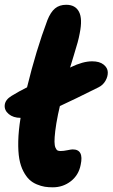

<svg xmlns="http://www.w3.org/2000/svg" viewBox="-20 -780 476 811"><path d="M203.1 11.2Q184.6 11.2 169.2 8.8Q153.8 6.3 135.5 -1.2Q117.2 -8.8 103.8 -21.5Q90.3 -34.2 78.6 -56.6Q66.9 -79.1 61.5 -109.1Q56.2 -139.2 57.1 -183.6Q58.1 -228 66.9 -282.2Q36.1 -282.2 16.8 -298.3Q-2.4 -314.5 0 -336.7Q2.4 -358.9 28.8 -375Q61.5 -395 94.2 -411.1Q132.3 -567.4 180.2 -694.8Q193.8 -729 212.4 -744.4Q231 -759.8 259.8 -759.8Q298.3 -759.8 313.7 -730.2Q329.1 -700.7 316.9 -640.1Q313.5 -621.1 307.9 -600.6Q302.2 -580.1 291.3 -544.7Q280.3 -509.3 275.9 -494.1L278.8 -496.1Q330.1 -521 369.1 -521Q400.4 -521 417.5 -507.3Q434.6 -493.7 435.3 -475.3Q436 -457 425.5 -438.7Q415 -420.4 396 -411.1Q291.5 -358.9 232.9 -332Q231.4 -326.2 229 -314.2Q226.6 -302.2 225.1 -296.9Q216.8 -255.9 213.4 -226.8Q210 -197.8 210.2 -181.4Q210.4 -165 214.4 -156Q218.3 -147 223.1 -144.5Q228 -142.1 235.8 -142.1Q249 -142.1 264.6 -145.5Q280.3 -148.9 287.1 -148.9Q335 -148.9 320.8 -84Q312.5 -40.5 279.3 -14.6Q246.1 11.2 203.1 11.2Z"/></svg>

Font: Shantell Sans Normal
Style: Bold Italic
Weight: 700
Italic angle: -11.31°
Designer: Stephen Nixon, Anya Danilova, Shantell Martin
Foundry: Arrow Type
Version: Version 1.006;[559af2be0]